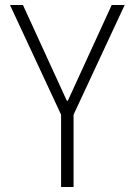

<svg xmlns="http://www.w3.org/2000/svg" viewBox="-20 -750 540 770"><path d="M225 0V-290L20 -730H72L248 -346H252L428 -730H480L275 -290V0Z"/></svg>

Font: M PLUS 1 Code Light
Style: Regular
Weight: 300
Designer: Coji Morishita
Foundry: UNDERFOREST DESIGN
Version: Version 1.002